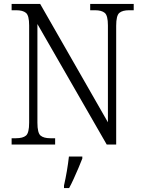

<svg xmlns="http://www.w3.org/2000/svg" viewBox="-20 -734 729 975"><path d="M39 0V-32H61Q96 -32 112 -45.5Q128 -59 128 -111V-605Q128 -655 112 -668.5Q96 -682 62 -682H39V-714H184L528 -113V-605Q528 -655 512 -668.5Q496 -682 462 -682H438V-714H659V-682H636Q602 -682 586 -668.5Q570 -655 570 -603V0H522L170 -612V-111Q170 -59 186 -45.5Q202 -32 236 -32H260V0ZM305 208Q313 173 319.5 135Q326 97 330 61H398V71Q390 92 378.5 119Q367 146 354.5 173.5Q342 201 331 221H305Z"/></svg>

Font: Noto Serif Hebrew SemiCondensed Light
Style: Regular
Weight: 300
Width: 4
Designer: Monotype Design Team
Foundry: Monotype Imaging Inc.
Version: Version 2.004; ttfautohint (v1.8.4.7-5d5b)